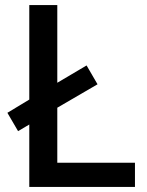

<svg xmlns="http://www.w3.org/2000/svg" viewBox="-20 -734 578 754"><path d="M95 0V-245L51 -219L9 -291L95 -343V-714H205V-409L320 -477L363 -403L205 -311V-95H510V0Z"/></svg>

Font: Noto Sans NKo Unjoined Medium
Style: Regular
Weight: 500
Designer: Monotype Design Team
Foundry: Monotype Imaging Inc.
Version: Version 2.004